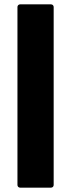

<svg xmlns="http://www.w3.org/2000/svg" viewBox="-20 -780 326 880"><path d="M72 -760H214Q219 -760 222.5 -756.5Q226 -753 226 -748V68Q226 73 222.5 76.5Q219 80 214 80H72Q67 80 63.5 76.5Q60 73 60 68V-748Q60 -753 63.5 -756.5Q67 -760 72 -760Z"/></svg>

Font: BARLOWEXTRABOLD
Style: Regular
Weight: 800
Designer: Jeremy Tribby
Foundry: Tribby Type
Version: Version 1.422